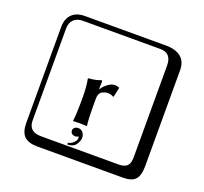

<svg xmlns="http://www.w3.org/2000/svg" viewBox="-158 -939 1415 1335"><g transform="rotate(20 550.0 -271.0)"><path d="M474.1 -5.9Q495.1 -5.9 508.1 10.5Q521 26.9 521 47.9Q521 71.8 502.9 98.9Q484.9 126 440.9 127.9L438 115.2Q462.9 110.4 478 95.2Q493.2 80.1 495.1 71Q497.1 62 497.1 56.2Q497.1 52.2 495.1 47.9Q483.9 54.7 474.1 55.2Q453.1 55.2 444.6 45.7Q436 36.1 436 23.9Q436 12.7 446 3.4Q456.1 -5.9 474.1 -5.9ZM517.1 -310.1Q533.2 -335 559.6 -354.5Q585.9 -374 609.9 -374Q622.1 -374 641.1 -368.2L644 -366.2L628.9 -295.9L623 -293.9Q609.9 -305.2 580.1 -305.2Q573.2 -305.2 564.7 -303Q556.2 -300.8 544.2 -295.4Q532.2 -290 524.7 -276.1Q517.1 -262.2 517.1 -242.2V-176.8Q517.1 -90.8 523.9 -41L522.9 -39.1Q494.1 -41 469.2 -41L420.9 -39.1V-41Q427.7 -88.9 428.2 -176.8V-221.2Q428.2 -293 417 -353L418 -355Q473.1 -358.9 509.8 -374Q516.6 -374 517.1 -366.2L515.1 -310.1ZM249 -717.8Q204.1 -717.8 179.9 -693.8Q155.8 -669.9 155.8 -625V53.2Q155.8 136.2 249 136.2H820.8Q865.7 136.2 884.8 117.2Q903.8 98.1 903.8 53.2V-625Q903.8 -717.8 820.8 -717.8ZM1000 84Q1000 152.8 973.4 182.4Q946.8 211.9 880.9 211.9H249Q181.2 211.9 150.6 181.4Q120.1 150.9 120.1 84V-625Q120.1 -687 154.1 -720.5Q188 -753.9 249 -753.9H851.1Q920.9 -753.9 960.4 -721.9Q1000 -689.9 1000 -625Z"/></g></svg>

Font: Linux Biolinum Keyboard
Style: Regular
Weight: 700
Designer: Philipp H. Poll
Foundry: Philipp H. Poll
Version: Version 0.6.1 ; ttfautohint (v0.9)